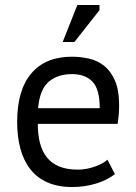

<svg xmlns="http://www.w3.org/2000/svg" viewBox="-20 -740 548 772"><path d="M49 0ZM442 -40Q412 -16 366.5 -2Q321 12 270 12Q213 12 171 -6.5Q129 -25 102 -59.5Q75 -94 62 -142Q49 -190 49 -250Q49 -378 106 -445Q163 -512 269 -512Q303 -512 337 -504.5Q371 -497 398 -476Q425 -455 442 -416.5Q459 -378 459 -315Q459 -282 453 -242H132Q132 -198 141 -164Q150 -130 169 -106.5Q188 -83 218.5 -70.5Q249 -58 293 -58Q327 -58 361 -70Q395 -82 412 -98ZM270 -442Q211 -442 175.5 -411Q140 -380 133 -305H381Q381 -381 352 -411.5Q323 -442 270 -442ZM291 -720H380V-699L279 -571H232Z"/></svg>

Font: PT Sans
Style: Regular
Weight: 400
Version: Version 2.003W OFL; ttfautohint (v1.6)